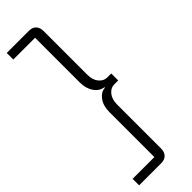

<svg xmlns="http://www.w3.org/2000/svg" viewBox="-320 -820 999 999"><g transform="rotate(-45 179.5 -320.0)"><path d="M172.9 -807.1Q199.2 -807.1 212.6 -792.2Q226.1 -777.3 226.1 -752V-431.2Q226.1 -392.6 244.6 -369.9Q263.2 -347.2 289.1 -347.2H318.8V-295.9H289.1Q263.7 -295.9 244.9 -272.9Q226.1 -250 226.1 -210.9V112.8Q226.1 137.2 212.4 152.1Q198.7 167 172.9 167H9.8V119.1H169.9V-211.9Q169.9 -258.3 191.7 -287.4Q213.4 -316.4 243.2 -317.9V-321.8Q211.4 -325.7 190.7 -355.7Q169.9 -385.7 169.9 -430.2V-758.8H9.8V-807.1Z"/></g></svg>

Font: Lumene Sans Light
Style: Regular
Weight: 300
Designer: Deni Anggara
Version: Version 1.003;Glyphs 3.1.2 (3151)